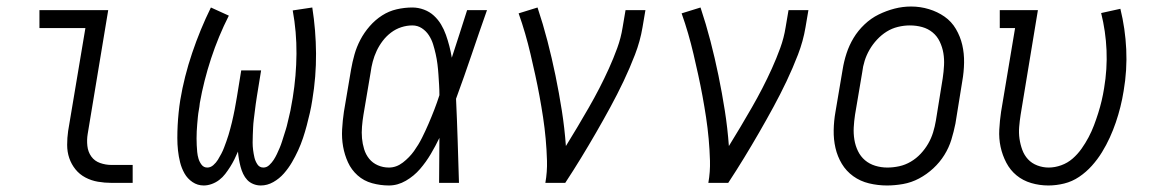

<svg xmlns="http://www.w3.org/2000/svg" viewBox="-20 -561 3540 589"><path d="M322 0Q301 0 280.5 -3.5Q260 -7 242 -16.5Q224 -26 211.5 -41.5Q199 -57 192.5 -76Q186 -95 186 -116.5Q186 -138 189 -159L242 -475H101V-530H312L249 -150Q246 -132 248 -113.5Q250 -95 260 -81Q270 -67 287 -61Q304 -55 322 -55H387V0Z M605 8Q586 8 570.5 -2.5Q555 -13 546 -29Q537 -45 532.5 -63Q528 -81 526 -99.5Q524 -118 524 -137.5Q524 -157 525 -176.5Q526 -196 528 -215.5Q530 -235 533 -254Q545 -326 569.5 -398.5Q594 -471 627 -538L682 -513Q650 -450 627.5 -381.5Q605 -313 593 -245Q592 -234 590 -223.5Q588 -213 587 -202Q586 -191 585 -180Q584 -169 583.5 -158Q583 -147 583 -136.5Q583 -126 583.5 -115.5Q584 -105 585 -94.5Q586 -84 589 -74Q592 -64 598.5 -55.5Q605 -47 616 -47Q626 -47 634.5 -54.5Q643 -62 648.5 -71Q654 -80 659 -89.5Q664 -99 667.5 -108.5Q671 -118 674.5 -127.5Q678 -137 681 -147Q684 -157 686.5 -166.5Q689 -176 691.5 -186Q694 -196 696 -206Q698 -216 700 -225.5Q702 -235 703.5 -245Q705 -255 707 -265L720 -345H781L768 -265Q766 -253 764.5 -241.5Q763 -230 761.5 -218Q760 -206 758.5 -194Q757 -182 756.5 -170.5Q756 -159 755.5 -147Q755 -135 755 -123.5Q755 -112 756.5 -100.5Q758 -89 760.5 -78Q763 -67 769.5 -57Q776 -47 788 -47Q798 -47 806 -54.5Q814 -62 819.5 -70.5Q825 -79 829.5 -88.5Q834 -98 838 -107.5Q842 -117 845 -126.5Q848 -136 851 -145.5Q854 -155 857 -164.5Q860 -174 862 -183.5Q864 -193 866.5 -202.5Q869 -212 871 -222Q873 -232 874.5 -241.5Q876 -251 878 -261Q889 -329 889.5 -396Q890 -463 878 -529L938 -538Q949 -468 949.5 -397Q950 -326 938 -254Q935 -234 930.5 -214.5Q926 -195 921 -176Q916 -157 909.5 -137.5Q903 -118 894.5 -99.5Q886 -81 875.5 -63Q865 -45 851 -29Q837 -13 818.5 -2.5Q800 8 780 8Q768 8 757 3.5Q746 -1 738.5 -9Q731 -17 726 -27.5Q721 -38 718 -49.5Q715 -61 713 -72.5Q711 -84 710 -96Q705 -84 699 -72Q693 -60 686 -49Q679 -38 671 -27.5Q663 -17 652.5 -9Q642 -1 629.5 3.5Q617 8 605 8Z M1173 8Q1147 8 1121.5 1Q1096 -6 1077 -23Q1058 -40 1047.5 -63Q1037 -86 1032.5 -111.5Q1028 -137 1029.5 -164Q1031 -191 1035 -218L1057 -348Q1061 -371 1067.5 -394Q1074 -417 1085.5 -439Q1097 -461 1114 -480.5Q1131 -500 1152 -513.5Q1173 -527 1197 -532.5Q1221 -538 1245 -538Q1263 -538 1280.5 -531.5Q1298 -525 1311 -513Q1324 -501 1333 -486Q1342 -471 1348 -454Q1354 -437 1358.5 -419.5Q1363 -402 1366 -384Q1378 -420 1389.5 -456.5Q1401 -493 1413 -530H1474Q1450 -462 1427 -394Q1404 -326 1379 -258Q1382 -194 1384 -129.5Q1386 -65 1388 0H1327Q1327 -34 1327.5 -68.5Q1328 -103 1328 -138Q1316 -113 1301.5 -88.5Q1287 -64 1268.5 -42.5Q1250 -21 1225 -6.5Q1200 8 1173 8ZM1173 -47Q1196 -47 1216 -62.5Q1236 -78 1250 -97.5Q1264 -117 1274.5 -138Q1285 -159 1294.5 -181Q1304 -203 1312.5 -225Q1321 -247 1328 -269Q1328 -285 1327 -301Q1326 -317 1325 -332.5Q1324 -348 1322 -364Q1320 -380 1316.5 -395.5Q1313 -411 1308.5 -425.5Q1304 -440 1295.5 -453Q1287 -466 1274 -474.5Q1261 -483 1245 -483Q1228 -483 1211 -477.5Q1194 -472 1179.5 -461Q1165 -450 1154 -435.5Q1143 -421 1135.5 -405Q1128 -389 1123.5 -372Q1119 -355 1117 -339L1095 -209Q1092 -191 1090.5 -172.5Q1089 -154 1090.5 -137Q1092 -120 1097 -103.5Q1102 -87 1112.5 -74Q1123 -61 1139 -54Q1155 -47 1173 -47Z M1653 0Q1659 -34 1658 -68Q1657 -102 1654 -135Q1651 -168 1646 -201Q1641 -234 1635 -266.5Q1629 -299 1622 -331Q1615 -363 1607.5 -395Q1600 -427 1591 -458Q1582 -489 1571 -520L1629 -538Q1646 -487 1659.5 -435Q1673 -383 1684 -329.5Q1695 -276 1703.5 -222Q1712 -168 1716 -113Q1734 -142 1751.5 -171.5Q1769 -201 1786 -230.5Q1803 -260 1818.5 -290Q1834 -320 1848 -351Q1862 -382 1873.5 -413.5Q1885 -445 1890 -477L1899 -530H1960L1951 -477Q1944 -435 1928 -393.5Q1912 -352 1893 -312Q1874 -272 1852.5 -232.5Q1831 -193 1808.5 -154Q1786 -115 1762.5 -76.5Q1739 -38 1714 0Z M2153 0Q2159 -34 2158 -68Q2157 -102 2154 -135Q2151 -168 2146 -201Q2141 -234 2135 -266.5Q2129 -299 2122 -331Q2115 -363 2107.5 -395Q2100 -427 2091 -458Q2082 -489 2071 -520L2129 -538Q2146 -487 2159.5 -435Q2173 -383 2184 -329.5Q2195 -276 2203.5 -222Q2212 -168 2216 -113Q2234 -142 2251.5 -171.5Q2269 -201 2286 -230.5Q2303 -260 2318.5 -290Q2334 -320 2348 -351Q2362 -382 2373.5 -413.5Q2385 -445 2390 -477L2399 -530H2460L2451 -477Q2444 -435 2428 -393.5Q2412 -352 2393 -312Q2374 -272 2352.5 -232.5Q2331 -193 2308.5 -154Q2286 -115 2262.5 -76.5Q2239 -38 2214 0Z M2701 8Q2673 8 2646 1.5Q2619 -5 2597.5 -20.5Q2576 -36 2562.5 -58.5Q2549 -81 2543 -107Q2537 -133 2537.5 -161.5Q2538 -190 2543 -218L2565 -348Q2569 -373 2577 -397.5Q2585 -422 2598.5 -444.5Q2612 -467 2632 -486Q2652 -505 2675.5 -516.5Q2699 -528 2724 -534.5Q2749 -541 2775 -541Q2803 -541 2829.5 -533Q2856 -525 2877.5 -510Q2899 -495 2912.5 -472Q2926 -449 2932 -423Q2938 -397 2937.5 -368.5Q2937 -340 2932 -312L2911 -182Q2906 -157 2898.5 -132.5Q2891 -108 2877 -85.5Q2863 -63 2843 -44.5Q2823 -26 2799.5 -13.5Q2776 -1 2750.5 3.5Q2725 8 2701 8ZM2702 -47Q2720 -47 2738.5 -51Q2757 -55 2774 -65Q2791 -75 2804.5 -89.5Q2818 -104 2827.5 -120.5Q2837 -137 2842.5 -155Q2848 -173 2851 -191L2872 -321Q2875 -341 2876 -360.5Q2877 -380 2874 -398Q2871 -416 2863 -433Q2855 -450 2841 -461.5Q2827 -473 2809 -478Q2791 -483 2771 -483Q2753 -483 2734.5 -478.5Q2716 -474 2700 -464Q2684 -454 2670.5 -439.5Q2657 -425 2647.5 -408.5Q2638 -392 2632.5 -374.5Q2627 -357 2625 -339L2603 -209Q2600 -189 2599 -170Q2598 -151 2601 -132.5Q2604 -114 2612 -97.5Q2620 -81 2633.5 -69.5Q2647 -58 2665 -52.5Q2683 -47 2702 -47Z M3196 8Q3169 8 3143.5 0.5Q3118 -7 3098.5 -23Q3079 -39 3067 -62Q3055 -85 3049.5 -110.5Q3044 -136 3045.5 -163.5Q3047 -191 3051 -218L3094 -475H3047V-530H3164L3111 -209Q3108 -190 3106.5 -171.5Q3105 -153 3107.5 -135.5Q3110 -118 3116 -101.5Q3122 -85 3133.5 -72.5Q3145 -60 3162 -53.5Q3179 -47 3197 -47Q3216 -47 3235.5 -54Q3255 -61 3270.5 -74.5Q3286 -88 3298 -105Q3310 -122 3319.5 -140Q3329 -158 3336 -176.5Q3343 -195 3349 -214Q3355 -233 3359.5 -252Q3364 -271 3367 -290Q3377 -349 3374.5 -407Q3372 -465 3358 -521L3417 -534Q3432 -473 3435 -409.5Q3438 -346 3427 -282Q3423 -257 3417 -233Q3411 -209 3403 -185.5Q3395 -162 3384.5 -139Q3374 -116 3360.5 -94Q3347 -72 3329.5 -52.5Q3312 -33 3290.5 -18.5Q3269 -4 3244.5 2Q3220 8 3196 8Z"/></svg>

Font: Iosevka Curly Slab LtObl
Style: Regular
Weight: 300
Italic angle: -9°
Monospace: yes
Designer: Belleve Invis
Foundry: Belleve Invis
Version: Version 11.0.0; ttfautohint (v1.8.3)